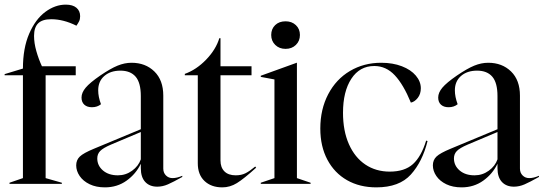

<svg xmlns="http://www.w3.org/2000/svg" viewBox="-22 -794 2347 829"><path d="M19 -5 77 -25V-469H-2V-474L77 -498Q77 -586 104 -648.5Q131 -711 173.5 -742.5Q216 -774 262 -774Q292 -774 308 -760.5Q324 -747 324 -724Q324 -711 319.5 -702Q315 -693 308 -683Q252 -711 199 -711Q161 -711 143 -693.5Q125 -676 125 -639Q125 -608 135 -573Q145 -538 159 -508H305V-469H175V-25L245 -5V0H19Z M307 -80Q307 -103 322.5 -118Q338 -133 384 -152L586 -236V-379Q586 -437 563.5 -463Q541 -489 498 -489Q455 -489 428.5 -466Q402 -443 402 -404Q402 -376 414 -344Q398 -331 375 -331Q354 -331 342 -342Q330 -353 330 -373Q330 -394 348 -415.5Q366 -437 411 -468Q455 -498 485.5 -510.5Q516 -523 546 -523Q606 -523 644.5 -485.5Q683 -448 683 -381V-66Q683 -48 694.5 -36.5Q706 -25 723 -25Q742 -25 765 -35V-30Q726 -8 703 2Q680 12 657 12Q624 12 605 -8.5Q586 -29 586 -68V-87Q565 -43 524.5 -14Q484 15 431 15Q393 15 365 1.5Q337 -12 322 -34Q307 -56 307 -80ZM487 -37Q521 -37 548.5 -57Q576 -77 586 -106V-224L458 -170Q423 -155 410.5 -142Q398 -129 398 -110Q398 -79 422.5 -58Q447 -37 487 -37Z M832 -89V-469H776V-475Q826 -493 868 -536.5Q910 -580 925 -629H930V-508H1064V-469H930V-101Q930 -71 947 -54Q964 -37 996 -37Q1020 -37 1038 -46Q1056 -55 1080 -75L1084 -70Q1031 -22 1001 -3.5Q971 15 938 15Q890 15 861 -12.5Q832 -40 832 -89Z M1104 -5 1163 -25V-451L1104 -462V-467L1259 -523H1260V-25L1319 -5V0H1104ZM1149 -643Q1149 -669 1166 -685.5Q1183 -702 1211 -702Q1238 -702 1255.5 -685.5Q1273 -669 1273 -643Q1273 -617 1255.5 -600Q1238 -583 1211 -583Q1184 -583 1166.5 -600Q1149 -617 1149 -643Z M1361 -239Q1361 -322 1395 -387Q1429 -452 1489 -487.5Q1549 -523 1624 -523Q1674 -523 1713 -508Q1752 -493 1773.5 -467.5Q1795 -442 1795 -413Q1795 -388 1781.5 -371Q1768 -354 1752 -351Q1720 -429 1682.5 -469Q1645 -509 1594 -509Q1531 -509 1495 -454Q1459 -399 1459 -307Q1459 -229 1484.5 -171.5Q1510 -114 1555.5 -83.5Q1601 -53 1661 -53Q1725 -53 1761 -85.5Q1797 -118 1818 -187L1824 -185Q1802 -96 1752 -40.5Q1702 15 1603 15Q1531 15 1476.5 -16Q1422 -47 1391.5 -104.5Q1361 -162 1361 -239Z M1847 -80Q1847 -103 1862.5 -118Q1878 -133 1924 -152L2126 -236V-379Q2126 -437 2103.5 -463Q2081 -489 2038 -489Q1995 -489 1968.5 -466Q1942 -443 1942 -404Q1942 -376 1954 -344Q1938 -331 1915 -331Q1894 -331 1882 -342Q1870 -353 1870 -373Q1870 -394 1888 -415.5Q1906 -437 1951 -468Q1995 -498 2025.5 -510.5Q2056 -523 2086 -523Q2146 -523 2184.5 -485.5Q2223 -448 2223 -381V-66Q2223 -48 2234.5 -36.5Q2246 -25 2263 -25Q2282 -25 2305 -35V-30Q2266 -8 2243 2Q2220 12 2197 12Q2164 12 2145 -8.5Q2126 -29 2126 -68V-87Q2105 -43 2064.5 -14Q2024 15 1971 15Q1933 15 1905 1.5Q1877 -12 1862 -34Q1847 -56 1847 -80ZM2027 -37Q2061 -37 2088.5 -57Q2116 -77 2126 -106V-224L1998 -170Q1963 -155 1950.5 -142Q1938 -129 1938 -110Q1938 -79 1962.5 -58Q1987 -37 2027 -37Z"/></svg>

Font: Nyght Serif
Style: Regular
Weight: 400
Designer: Maksym Kobuzan
Version: Version 0.410;July 4, 2025;FontCreator 15.0.0.2958 64-bit